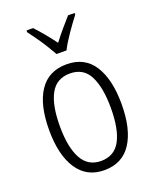

<svg xmlns="http://www.w3.org/2000/svg" viewBox="-144 -848 762 942"><g transform="rotate(-20 237.0 -377.5)"><path d="M426 -267Q426 -136 378.5 -63Q331 10 237 10Q145 10 96.5 -63.5Q48 -137 48 -267Q48 -399 96 -470.5Q144 -542 238 -542Q332 -542 379 -469Q426 -396 426 -267ZM104 -267Q104 -157 136.5 -97.5Q169 -38 237 -38Q306 -38 338 -96.5Q370 -155 370 -267Q370 -373 339.5 -433.5Q309 -494 238 -494Q168 -494 136 -435.5Q104 -377 104 -267ZM210 -606Q197 -629 180 -656.5Q163 -684 144.5 -710Q126 -736 111 -756V-765H145Q166 -743 190.5 -713.5Q215 -684 236 -655Q259 -685 280.5 -710.5Q302 -736 328 -765H362V-756Q338 -725 308.5 -682.5Q279 -640 262 -606Z"/></g></svg>

Font: Noto Sans Condensed Light
Style: Regular
Weight: 300
Width: 3
Designer: Monotype Design Team
Foundry: Monotype Imaging Inc.
Version: Version 2.013; ttfautohint (v1.8.4.7-5d5b)